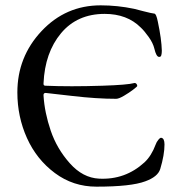

<svg xmlns="http://www.w3.org/2000/svg" viewBox="-20 -684 682 719"><path d="M372 -632Q269 -632 208.5 -559.5Q148 -487 143 -372Q142 -363 150 -363Q241 -359 364 -363Q457 -366 483 -373Q487 -374 490.5 -370.5Q494 -367 494 -362Q494 -360 479 -348.5Q464 -337 444.5 -325.5Q425 -314 415 -314Q342 -314 252 -324.5Q162 -335 151 -336Q142 -336 143 -326Q147 -262 170 -194.5Q193 -127 241.5 -72.5Q290 -18 351 -15Q449 -10 521 -76Q547 -100 563 -143Q566 -152 573 -160.5Q580 -169 584 -168Q596 -166 596 -143Q596 -104 580 -51Q571 -22 524 -5Q471 15 341 15Q254 15 185.5 -36Q117 -87 81 -167Q45 -247 45 -338Q45 -471 135.5 -567.5Q226 -664 357 -664Q420 -664 482 -651Q486 -650 517 -642Q548 -634 558 -633Q565 -633 571 -603Q585 -537 586 -494Q586 -484 584 -477Q582 -470 575 -471Q565 -472 558 -502Q553 -523 536.5 -546Q520 -569 507 -581Q456 -632 372 -632Z"/></svg>

Font: EB Garamond
Style: SC
Weight: 400
Version: Version 000.010